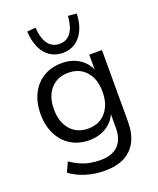

<svg xmlns="http://www.w3.org/2000/svg" viewBox="-168 -847 934 1136"><g transform="rotate(-20 299.5 -279.0)"><path d="M294 189Q232 189 176 172Q120 155 77 123L105 62Q134 82 164 95.5Q194 109 225.5 115Q257 121 291 121Q364 121 402 83Q440 45 440 -27V-134H447Q431 -78 383 -45Q335 -12 270 -12Q203 -12 153.5 -42.5Q104 -73 76.5 -128Q49 -183 49 -255Q49 -328 76.5 -382.5Q104 -437 153.5 -467Q203 -497 270 -497Q335 -497 383 -464Q431 -431 447 -374H440V-488H520V-37Q520 36 494 86.5Q468 137 418 163Q368 189 294 189ZM286 -79Q356 -79 397.5 -127Q439 -175 439 -255Q439 -336 397.5 -383Q356 -430 286 -430Q216 -430 174.5 -383Q133 -336 133 -255Q133 -175 174.5 -127Q216 -79 286 -79ZM298 -551Q253 -551 218.5 -574Q184 -597 164.5 -640Q145 -683 142 -742L196 -747Q200 -680 226 -644Q252 -608 298 -608Q344 -608 370 -644Q396 -680 400 -747L454 -742Q452 -683 432 -640Q412 -597 378 -574Q344 -551 298 -551Z"/></g></svg>

Font: Nunito Sans 11pt
Style: Regular
Weight: 400
Version: Version 3.101;gftools[0.9.27]